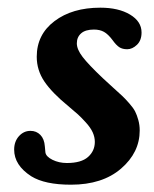

<svg xmlns="http://www.w3.org/2000/svg" viewBox="-20 -475 409 510"><path d="M99.1 -86.4Q100.1 -72.3 100.6 -70.3Q102.1 -59.1 119.4 -50.5Q136.7 -42 157.7 -42Q195.8 -42 213.9 -58.1Q231.9 -74.2 231.9 -98.1Q231.9 -110.8 226.3 -123.3Q220.7 -135.7 208.3 -149.4Q195.8 -163.1 187.3 -170.9Q178.7 -178.7 161.1 -193.4Q118.2 -228.5 97.9 -258.5Q77.6 -288.6 77.6 -324.2Q77.6 -383.3 124.8 -418.9Q171.9 -454.6 246.6 -454.6Q294.9 -454.6 325.4 -436.3Q356 -418 356 -388.7Q356 -367.7 343.8 -356Q331.5 -344.2 317.9 -344.2Q305.2 -344.2 296.9 -349.6Q288.6 -355 278.8 -368.7Q267.1 -384.3 256.1 -390.4Q245.1 -396.5 229.5 -396.5Q207 -396.5 195.6 -386.5Q184.1 -376.5 184.1 -359.9Q184.1 -343.8 199.5 -323.7Q214.8 -303.7 253.4 -267.1Q263.2 -257.8 280 -242.7Q296.9 -227.5 304.7 -220.2Q312.5 -212.9 323.2 -200.7Q334 -188.5 338.9 -179Q343.8 -169.4 347.4 -156.2Q351.1 -143.1 351.1 -128.4Q351.1 -69.8 301.5 -27.1Q252 15.6 168.5 15.6Q99.1 15.6 63 -6.8Q17.6 -36.1 17.6 -77.6Q17.6 -99.1 30.3 -113.3Q43 -127.4 61 -127.4Q76.7 -127.4 87.2 -116.7Q97.7 -106 99.1 -86.4Z"/></svg>

Font: Cooper* SemiBold
Style: Italic
Weight: 600
Italic angle: -7°
Designer: Owen Earl
Foundry: indestructible type*
Version: Version 0.001